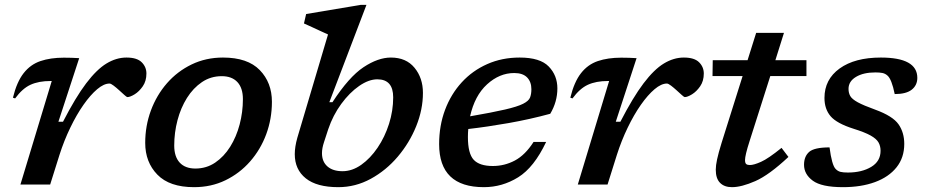

<svg xmlns="http://www.w3.org/2000/svg" viewBox="-20 -763 3832 794"><path d="M194 -428H189Q140 -428 106.2 -412.5Q72.5 -397 42.5 -356L33.5 -359Q49.5 -424.5 77.8 -460.5Q106 -496.5 147.5 -510.5Q189 -524.5 244 -524.5Q262 -524.5 276.5 -524Q291 -523.5 307.5 -522.5L221.5 -259.5H240.5Q292.5 -360.5 336.2 -418.2Q380 -476 420.5 -500.5Q461 -525 503 -525Q546.5 -525 566 -505.5Q585.5 -486 585.5 -459Q585.5 -428 570.5 -406.2Q555.5 -384.5 536.8 -373Q518 -361.5 506.5 -361.5Q504 -361.5 494 -370.5Q484 -379.5 472.5 -390Q461 -400.5 449.8 -409Q438.5 -417.5 433 -417.5Q409.5 -417.5 381.8 -394Q354 -370.5 325.2 -329.5Q296.5 -288.5 270.8 -235.2Q245 -182 226 -122.5L187.5 0H64.5Z M902 -525Q1004 -525 1054.2 -473.2Q1104.5 -421.5 1104.5 -342Q1104.5 -271.5 1081 -208Q1057.5 -144.5 1014.2 -95.2Q971 -46 912.2 -17.5Q853.5 11 782.5 11Q681 11 630.8 -40.8Q580.5 -92.5 580.5 -172Q580.5 -242.5 604 -306Q627.5 -369.5 670.5 -418.8Q713.5 -468 772.5 -496.5Q831.5 -525 902 -525ZM788 -66Q833.5 -66 869.8 -90.5Q906 -115 931.8 -156Q957.5 -197 971 -248.2Q984.5 -299.5 984.5 -353Q984.5 -399 961.8 -423.5Q939 -448 897 -448Q851.5 -448 815.2 -423.5Q779 -399 753.2 -358Q727.5 -317 714 -265.8Q700.5 -214.5 700.5 -161Q700.5 -115 723.2 -90.5Q746 -66 788 -66Z M1336.5 -620.5Q1327 -624.5 1309 -633Q1291 -641.5 1271.2 -650.5Q1251.5 -659.5 1237 -666L1246 -705L1472.5 -743H1495.5L1342 -340.5H1355Q1423 -445 1483.2 -485Q1543.5 -525 1596.5 -525Q1659.5 -525 1694.2 -482.8Q1729 -440.5 1729 -379Q1729 -310 1701.2 -241.2Q1673.5 -172.5 1625 -115.2Q1576.5 -58 1513.2 -23.5Q1450 11 1379 11Q1290 11 1244.5 -25.5Q1199 -62 1199 -125.5Q1199 -155.5 1209.5 -193ZM1320 -175.5Q1311.5 -150 1311.5 -129.5Q1311.5 -94.5 1334 -74.8Q1356.5 -55 1396.5 -55Q1436.5 -55 1474 -81.5Q1511.5 -108 1541.5 -152.2Q1571.5 -196.5 1588.8 -250.8Q1606 -305 1606 -360.5Q1606 -435 1540.5 -435Q1505 -435 1465.2 -407.5Q1425.5 -380 1391.2 -333.2Q1357 -286.5 1337.5 -229Z M2238.5 -176Q2188.5 -70.5 2122.8 -29.8Q2057 11 1981 11Q1796 11 1796 -167Q1796 -243.5 1820.5 -308.8Q1845 -374 1889.5 -422.5Q1934 -471 1995 -498Q2056 -525 2129 -525Q2213.5 -525 2249.2 -488Q2285 -451 2285 -397.5Q2285 -342 2255.5 -292.5Q2171 -269.5 2083 -254Q1995 -238.5 1916.5 -229.5Q1915 -213.5 1915 -196.5Q1915 -128 1939 -102.2Q1963 -76.5 2018 -76.5Q2066.5 -76.5 2109.2 -99.2Q2152 -122 2186.5 -176ZM2106.5 -461Q2045.5 -461 1994.2 -414.2Q1943 -367.5 1924 -282Q2016.5 -298 2068.2 -310Q2120 -322 2143.2 -333.8Q2166.5 -345.5 2172 -359.8Q2177.5 -374 2177.5 -394Q2177.5 -424.5 2159.8 -442.8Q2142 -461 2106.5 -461Z M2499 -428H2494Q2445 -428 2411.2 -412.5Q2377.5 -397 2347.5 -356L2338.5 -359Q2354.5 -424.5 2382.8 -460.5Q2411 -496.5 2452.5 -510.5Q2494 -524.5 2549 -524.5Q2567 -524.5 2581.5 -524Q2596 -523.5 2612.5 -522.5L2526.5 -259.5H2545.5Q2597.5 -360.5 2641.2 -418.2Q2685 -476 2725.5 -500.5Q2766 -525 2808 -525Q2851.5 -525 2871 -505.5Q2890.5 -486 2890.5 -459Q2890.5 -428 2875.5 -406.2Q2860.5 -384.5 2841.8 -373Q2823 -361.5 2811.5 -361.5Q2809 -361.5 2799 -370.5Q2789 -379.5 2777.5 -390Q2766 -400.5 2754.8 -409Q2743.5 -417.5 2738 -417.5Q2714.5 -417.5 2686.8 -394Q2659 -370.5 2630.2 -329.5Q2601.5 -288.5 2575.8 -235.2Q2550 -182 2531 -122.5L2492.5 0H2369.5Z M3080.5 -181.5Q3070 -149 3065.5 -129.8Q3061 -110.5 3061 -101.5Q3061 -88.5 3066 -84.5Q3071 -80.5 3081 -80.5Q3097.5 -80.5 3127.2 -93.8Q3157 -107 3212 -151.5L3240.5 -114Q3161 -39.5 3103.8 -14.2Q3046.5 11 3007 11Q2975.5 11 2957.8 -6.8Q2940 -24.5 2940 -61.5Q2940 -78.5 2945.5 -104.2Q2951 -130 2964 -172L3051 -448.5H2926.5L2927.5 -514H3071.5L3107 -627H3222L3186.5 -514H3315V-448.5H3165.5Z M3410.5 -153.5Q3420 -80.5 3435.5 -64.5Q3444.5 -55 3456 -52.2Q3467.5 -49.5 3486.5 -49.5Q3544 -49.5 3582.8 -72.8Q3621.5 -96 3621.5 -139.5Q3621.5 -159 3613 -174Q3604.5 -189 3580.5 -202.5Q3556.5 -216 3510 -230.5Q3440.5 -252.5 3415 -282.2Q3389.5 -312 3389.5 -358Q3389.5 -434.5 3452.2 -479.8Q3515 -525 3622.5 -525Q3773.5 -525 3773.5 -441Q3773.5 -410.5 3750.5 -392.2Q3727.5 -374 3680 -374Q3667.5 -435.5 3650 -450.5Q3640.5 -459 3629 -461.2Q3617.5 -463.5 3600 -463.5Q3550.5 -463.5 3519.8 -445Q3489 -426.5 3489 -395.5Q3489 -378.5 3496.2 -365.8Q3503.5 -353 3527.2 -340Q3551 -327 3599.5 -309.5Q3672 -283 3695.8 -249Q3719.5 -215 3719.5 -168Q3719.5 -111 3687.5 -71Q3655.5 -31 3598.5 -10Q3541.5 11 3466 11Q3377.5 11 3341.2 -15.8Q3305 -42.5 3305 -81.5Q3305 -116 3326.2 -134.8Q3347.5 -153.5 3410.5 -153.5Z"/></svg>

Font: Newsreader Caption Medium
Style: Italic
Weight: 500
Italic angle: -17°
Designer: Hugues Gentile
Foundry: Production Type
Version: Version 1.001